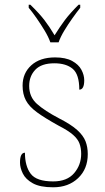

<svg xmlns="http://www.w3.org/2000/svg" viewBox="-20 -786 445 816"><path d="M206 10Q150 10 119.5 -7Q89 -24 77 -48.5Q65 -73 65 -95Q65 -137 86 -137Q86 -80 110.5 -47.5Q135 -15 206 -15Q265 -15 295 -50Q325 -85 325 -132Q325 -156 318 -175.5Q311 -195 290.5 -213Q270 -231 229 -252Q171 -284 137.5 -308.5Q104 -333 90 -359.5Q76 -386 76 -422Q76 -475 113 -508.5Q150 -542 214 -542Q259 -542 286.5 -527Q314 -512 326 -489.5Q338 -467 338 -445Q338 -405 317 -405Q317 -470 289 -493.5Q261 -517 211 -517Q156 -517 130 -489.5Q104 -462 104 -421Q104 -374 137 -344.5Q170 -315 231 -283Q282 -257 308 -233.5Q334 -210 343.5 -185.5Q353 -161 353 -131Q353 -68 312 -29Q271 10 206 10ZM194 -606Q186 -629 170 -655.5Q154 -682 136 -708Q118 -734 102 -753V-766H109Q147 -729 168.5 -701Q190 -673 212 -636Q235 -673 256 -701Q277 -729 314 -766H321V-753Q306 -734 287.5 -708Q269 -682 253 -655.5Q237 -629 229 -606Z"/></svg>

Font: Noto Serif Tamil Thin
Style: Regular
Weight: 100
Designer: Indian Type Foundry, Tom Grace, and the Monotype Design Team
Foundry: Monotype Imaging Inc.
Version: Version 2.004; ttfautohint (v1.8.4.7-5d5b)